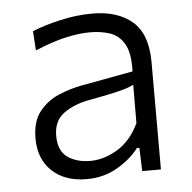

<svg xmlns="http://www.w3.org/2000/svg" viewBox="-43 -549 604 603"><g transform="rotate(-5 259.0 -248.0)"><path d="M207 10Q138.5 10 98 -28Q57.5 -66 57.5 -131.5Q57.5 -184.5 82.2 -215.8Q107 -247 144 -262.5Q181 -278 217.5 -284.5L379.5 -314.5Q381.5 -371.5 365.2 -400.2Q349 -429 320.5 -438.8Q292 -448.5 257.5 -448.5Q223 -448.5 180.2 -439Q137.5 -429.5 83 -406.5L79 -467.5Q115 -482.5 166.8 -494.5Q218.5 -506.5 269 -506.5Q349 -506.5 395.2 -466.8Q441.5 -427 441.5 -338V0H382.5L380 -73.5H372Q348.5 -41.5 305.2 -15.8Q262 10 207 10ZM223 -46Q266 -46 308.8 -71.5Q351.5 -97 377.5 -151.5L378 -272.5Q369.5 -268 355.5 -263.2Q341.5 -258.5 313.5 -252.2Q285.5 -246 235 -236.5Q188 -228 155.5 -204.5Q123 -181 123 -134Q123 -86 151.8 -66Q180.5 -46 223 -46Z"/></g></svg>

Font: Heraclito Light
Style: Regular
Weight: 300
Designer: Kostas Bartsokas (font) & Cristiano Sobral (main changes)
Foundry: Kostas Bartsokas (font) & Cristiano Sobral (main changes)
Version: Version 1.00;July 8, 2020;FontCreator 13.0.0.2655 64-bit